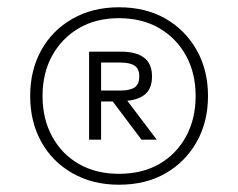

<svg xmlns="http://www.w3.org/2000/svg" viewBox="-20 -698 655 528"><path d="M307 -190Q235 -190 179.5 -221.5Q124 -253 93.5 -308Q63 -363 63 -434Q63 -505 93.5 -560Q124 -615 179.5 -646.5Q235 -678 307 -678Q381 -678 435.5 -646.5Q490 -615 521 -560Q552 -505 552 -434Q552 -363 521 -308Q490 -253 435.5 -221.5Q381 -190 307 -190ZM307 -220Q371 -220 418 -247Q465 -274 491.5 -322.5Q518 -371 518 -434Q518 -497 491.5 -545Q465 -593 418 -620.5Q371 -648 307 -648Q244 -648 197 -620.5Q150 -593 123.5 -545Q97 -497 97 -434Q97 -371 123.5 -322.5Q150 -274 197 -247Q244 -220 307 -220ZM225 -314V-556H312Q354 -556 376 -539.5Q398 -523 398 -488Q398 -456 380.5 -440Q363 -424 330 -421L411 -314H369L290 -419H258V-314ZM258 -449H311Q337 -449 350 -457.5Q363 -466 363 -488Q363 -509 350 -517.5Q337 -526 311 -526H258Z"/></svg>

Font: Gantari ExtraLight
Style: Regular
Weight: 250
Designer: Anugrah Pasau
Foundry: Lafontype
Version: Version 1.000